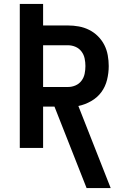

<svg xmlns="http://www.w3.org/2000/svg" viewBox="-20 -755 640 980"><path d="M422 205 258 -211H200V0H81V-735H200V-625H327Q355 -625 382.5 -620Q410 -615 435 -602.5Q460 -590 480 -570Q500 -550 512.5 -525.5Q525 -501 530 -473Q535 -445 535 -418Q535 -383 526.5 -348Q518 -313 497.5 -285Q477 -257 445.5 -239Q414 -221 380 -214L545 205ZM200 -311H327Q347 -311 365.5 -319Q384 -327 396 -343Q408 -359 412 -378.5Q416 -398 416 -418Q416 -437 412 -456.5Q408 -476 396 -492Q384 -508 365.5 -516Q347 -524 327 -524H200Z"/></svg>

Font: Iosevka Curly Extended
Style: Bold
Weight: 700
Width: 7
Monospace: yes
Designer: Belleve Invis
Foundry: Belleve Invis
Version: Version 11.1.0; ttfautohint (v1.8.3)